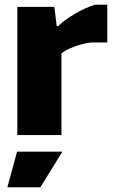

<svg xmlns="http://www.w3.org/2000/svg" viewBox="-20 -569 482 809"><path d="M52 70H243L150 220H11ZM53 -540H209L219 -459H225Q237 -471 255.5 -484.5Q274 -498 295 -510.5Q316 -523 338 -533Q360 -543 380 -549H432V-390H364Q329 -386 293 -372.5Q257 -359 239 -344V0H53Z"/></svg>

Font: Encode Sans Narrow
Style: ExtraBold
Weight: 800
Designer: Pablo Impallari, Andres Torresi
Foundry: Pablo Impallari, Andres Torresi
Version: Version 1.000; ttfautohint (v1.00) -l 8 -r 50 -G 200 -x 14 -